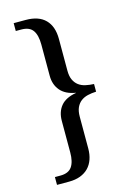

<svg xmlns="http://www.w3.org/2000/svg" viewBox="-132 -825 692 1018"><g transform="rotate(-15 214.0 -316.0)"><path d="M49.8 85H80.1Q124.5 85 143.3 58.1Q162.1 31.2 162.1 -20V-192.9Q162.1 -242.7 188.7 -274.9Q215.3 -307.1 272.9 -316.9V-317.9Q217.3 -327.1 189.7 -359.6Q162.1 -392.1 162.1 -440.9V-611.8Q162.1 -664.1 143.3 -690.4Q124.5 -716.8 80.1 -716.8H49.8V-759.8H116.2Q187 -759.8 223.4 -722.7Q259.8 -685.5 259.8 -617.2V-442.9Q259.8 -412.6 269 -392.6Q278.3 -372.6 294.2 -360.6Q310.1 -348.6 331.5 -343.8Q353 -338.9 377.9 -337.9V-295.9Q353 -294.9 331.5 -289.8Q310.1 -284.7 294.2 -272.7Q278.3 -260.7 269 -240.7Q259.8 -220.7 259.8 -189.9V-16.1Q259.8 17.1 250.5 43.7Q241.2 70.3 223.1 88.9Q205.1 107.4 178.2 117.7Q151.4 127.9 116.2 127.9H49.8Z"/></g></svg>

Font: Gandom FD
Style: FD
Weight: 400
Foundry: DejaVu fonts team - Redesigned by Saber Rastikerdar - Based on Samim Font
Version: Version 0.6